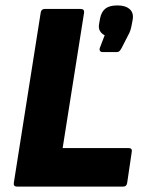

<svg xmlns="http://www.w3.org/2000/svg" viewBox="-20 -688 531 708"><path d="M42 0Q29 0 31 -14L130 -641Q132 -655 145 -655H277Q292 -655 290 -641L211 -142H454Q468 -142 466 -129L449 -14Q447 0 435 0ZM358 -496Q352 -496 349 -500Q346 -504 348 -511L366 -558Q355 -563 348.5 -574Q342 -585 346 -603L349 -620Q354 -645 369 -656.5Q384 -668 413 -668Q443 -668 458.5 -654Q474 -640 469 -614L466 -598Q464 -587 461 -577Q458 -567 451 -555L428 -510Q424 -503 420.5 -499.5Q417 -496 411 -496Z"/></svg>

Font: Sofia Sans Black
Style: Italic
Weight: 900
Italic angle: -9°
Version: Version 4.100-B